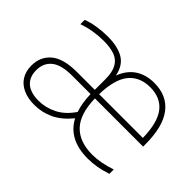

<svg xmlns="http://www.w3.org/2000/svg" viewBox="-99 -800 1063 1063"><g transform="rotate(45 432.5 -269.0)"><path d="M815.5 -255H438Q441 -134.5 494.5 -79.2Q548 -24 648 -24Q711.5 -24 790 -50.5V-16.5Q716.5 9 646 9Q495 9 438.5 -99.5Q389.5 -40.5 336.8 -16.2Q284 8 226 8Q175.5 8 138.2 -8.8Q101 -25.5 80.8 -57.5Q60.5 -89.5 60.5 -134Q60.5 -205 109.8 -246.5Q159 -288 264.5 -288H404V-371.5Q404 -427 386 -458.5Q368 -490 333.8 -502.5Q299.5 -515 246 -515Q210 -515 169.8 -508.8Q129.5 -502.5 90.5 -488.5V-522.5Q123 -535 164.2 -541.5Q205.5 -548 245.5 -548Q325.5 -548 371.8 -520Q418 -492 430.5 -426.5Q454 -488 499.8 -518.2Q545.5 -548.5 611 -548.5Q709.5 -548.5 762.5 -479.8Q815.5 -411 815.5 -271.5ZM438 -288H780.5Q778 -407 735.2 -461.2Q692.5 -515.5 611 -515.5Q529.5 -515.5 485 -460.8Q440.5 -406 438 -288ZM423.5 -134.5Q406 -185.5 404 -255H261.5Q174.5 -255 136 -223.2Q97.5 -191.5 97.5 -136.5Q97.5 -82.5 130.2 -53.8Q163 -25 227 -25Q281.5 -25 332.8 -50.8Q384 -76.5 423.5 -134.5Z"/></g></svg>

Font: Encode Sans Semi Expanded Thin
Style: Regular
Weight: 250
Width: 6
Designer: Multiple Designers
Foundry: Impallari Type
Version: Version 2.000